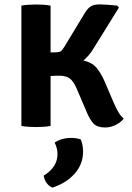

<svg xmlns="http://www.w3.org/2000/svg" viewBox="-20 -574 602 875"><path d="M544 -33.5Q530.5 -16 506.5 -4.2Q482.5 7.5 457.5 7Q423 6.5 407 -10.2Q391 -27 378 -56.5L329.5 -170Q315.5 -202 299.8 -215Q284 -228 254.5 -229Q247.5 -229.5 235.5 -229Q223.5 -228.5 210.5 -227.5V0Q194 3 176.5 4Q159 5 145 5Q133 5 113 4Q93 3 77.5 0V-548.5Q93 -551.5 113 -552.5Q133 -553.5 145 -553.5Q159 -553.5 176.5 -552.5Q194 -551.5 210.5 -548.5V-335L233 -335.5Q251.5 -336 257.8 -341Q264 -346 273.5 -361L362.5 -508Q375 -530.5 389.5 -542.2Q404 -554 435.5 -554Q447 -554 472.2 -552.2Q497.5 -550.5 514 -548.5L522 -539.5L408 -356Q386.5 -319.5 360 -298.5Q399 -289.5 419 -266Q439 -242.5 454.5 -208L496.5 -110Q510 -78.5 520.2 -61.8Q530.5 -45 544 -33.5ZM348 61.5Q358.5 84.5 358.5 118Q358.5 173.5 321 216.5Q283.5 259.5 219.5 281Q204 275.5 193 260.5Q182 245.5 179 226.5Q242 188 242 128.5Q242 101 229 76Q260 54.5 305 54.5Q328 54.5 348 61.5Z"/></svg>

Font: Signika SC SemiBold
Style: Regular
Weight: 600
Designer: Anna Giedryś
Foundry: Anna Giedryś
Version: Version 2.000; ttfautohint (v1.8.3) -l 8 -r 50 -G 200 -x 9 -